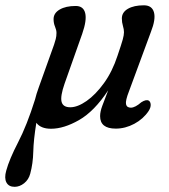

<svg xmlns="http://www.w3.org/2000/svg" viewBox="-77 -476 638 724"><path d="M127 -308Q130.5 -318 133.2 -328.8Q136 -339.5 136 -352Q136 -362.5 130.5 -375.5Q125 -388.5 125 -404Q125 -426.5 148 -440Q171 -453.5 208.5 -453.5Q237.5 -453.5 244.2 -426.8Q251 -400 233 -348.5L166.5 -160.5Q150 -113 155.2 -92.2Q160.5 -71.5 188 -71.5Q215.5 -71.5 249.5 -95.2Q283.5 -119 315 -162.5Q346.5 -206 366 -265.5Q381 -309.5 385.8 -326.8Q390.5 -344 390.5 -354.5Q390.5 -365.5 386.5 -378.5Q382.5 -391.5 382.5 -406.5Q382.5 -429.5 405.2 -442.8Q428 -456 465.5 -456Q496 -456 503.5 -429.8Q511 -403.5 492 -355.5L409.5 -132Q395.5 -96.5 398.2 -83.2Q401 -70 416.5 -70Q432.5 -70 456 -90.5Q474 -102 484 -96.5Q490.5 -92.5 491.2 -81.8Q492 -71 483.5 -57.5Q463.5 -27.5 429.5 -9.2Q395.5 9 359.5 9Q300.5 9 300.5 -38Q300.5 -55 308.8 -77.2Q317 -99.5 331 -135.5Q278.5 -56 221 -23.2Q163.5 9.5 115.5 9.5Q76.5 9.5 60 -13Q49.5 52 48.5 96Q47.5 140 37 179Q31 201.5 14 215Q-3 228.5 -22 228.5Q-44 228.5 -52.8 212Q-61.5 195.5 -53.5 167.5Q-42 125 -8.8 60.8Q24.5 -3.5 55 -100.5Q60 -121.5 69 -146Z"/></svg>

Font: Fraunces 72pt S100
Style: Italic
Weight: 400
Italic angle: -16°
Version: Version 1.000; ttfautohint (v1.8.3)